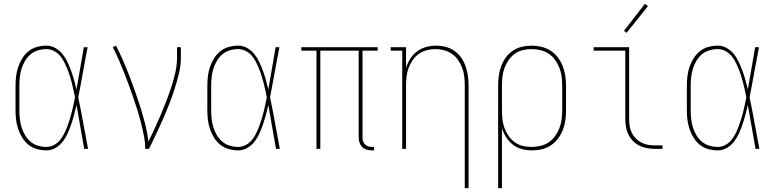

<svg xmlns="http://www.w3.org/2000/svg" viewBox="-20 -776 4040 1001"><path d="M222 8Q198 8 173.5 1.5Q149 -5 129.5 -20.5Q110 -36 96.5 -57.5Q83 -79 75 -102.5Q67 -126 64 -150.5Q61 -175 61 -200V-330Q61 -355 64 -379.5Q67 -404 75 -427.5Q83 -451 96.5 -472.5Q110 -494 129.5 -509.5Q149 -525 173.5 -531.5Q198 -538 222 -538Q247 -538 269 -525.5Q291 -513 306.5 -493.5Q322 -474 332.5 -451Q343 -428 351.5 -405Q360 -382 366.5 -358Q373 -334 379 -310Q389 -365 398 -420Q407 -475 417 -530H437Q424 -465 412.5 -399.5Q401 -334 388 -269Q402 -202 414 -134.5Q426 -67 439 0H419Q409 -57 399 -114Q389 -171 379 -228Q373 -203 366.5 -178.5Q360 -154 352 -130Q344 -106 333.5 -82.5Q323 -59 308 -39Q293 -19 270.5 -5.5Q248 8 222 8ZM222 -10Q242 -10 260.5 -19.5Q279 -29 292 -44.5Q305 -60 314 -78Q323 -96 330 -114.5Q337 -133 343 -152Q349 -171 354 -190.5Q359 -210 363 -229.5Q367 -249 371 -269Q367 -288 363 -307Q359 -326 354 -345Q349 -364 343 -383Q337 -402 329.5 -420Q322 -438 313 -455.5Q304 -473 291 -487.5Q278 -502 260 -511Q242 -520 222 -520Q200 -520 178 -513.5Q156 -507 139 -492.5Q122 -478 110.5 -458.5Q99 -439 92.5 -418Q86 -397 83.5 -374.5Q81 -352 81 -330V-200Q81 -178 83.5 -155.5Q86 -133 92.5 -112Q99 -91 110.5 -71.5Q122 -52 139 -37.5Q156 -23 178 -16.5Q200 -10 222 -10Z M737 0Q737 -35 730 -69.5Q723 -104 714.5 -137.5Q706 -171 695.5 -204.5Q685 -238 673.5 -271Q662 -304 650 -337Q638 -370 625 -402.5Q612 -435 598 -467Q584 -499 568 -530L585 -538Q605 -499 622.5 -458.5Q640 -418 656 -376.5Q672 -335 686.5 -293.5Q701 -252 714 -210Q727 -168 738 -125Q749 -82 754 -38Q771 -73 787.5 -108.5Q804 -144 819 -179.5Q834 -215 848 -251.5Q862 -288 874 -325Q886 -362 894.5 -400Q903 -438 903 -477V-530H923V-477Q923 -435 913 -393.5Q903 -352 890 -311.5Q877 -271 861.5 -231.5Q846 -192 829 -153.5Q812 -115 794 -76.5Q776 -38 757 0Z M1222 8Q1198 8 1173.5 1.5Q1149 -5 1129.5 -20.5Q1110 -36 1096.5 -57.5Q1083 -79 1075 -102.5Q1067 -126 1064 -150.5Q1061 -175 1061 -200V-330Q1061 -355 1064 -379.5Q1067 -404 1075 -427.5Q1083 -451 1096.5 -472.5Q1110 -494 1129.5 -509.5Q1149 -525 1173.5 -531.5Q1198 -538 1222 -538Q1247 -538 1269 -525.5Q1291 -513 1306.5 -493.5Q1322 -474 1332.5 -451Q1343 -428 1351.5 -405Q1360 -382 1366.5 -358Q1373 -334 1379 -310Q1389 -365 1398 -420Q1407 -475 1417 -530H1437Q1424 -465 1412.5 -399.5Q1401 -334 1388 -269Q1402 -202 1414 -134.5Q1426 -67 1439 0H1419Q1409 -57 1399 -114Q1389 -171 1379 -228Q1373 -203 1366.5 -178.5Q1360 -154 1352 -130Q1344 -106 1333.5 -82.5Q1323 -59 1308 -39Q1293 -19 1270.5 -5.5Q1248 8 1222 8ZM1222 -10Q1242 -10 1260.5 -19.5Q1279 -29 1292 -44.5Q1305 -60 1314 -78Q1323 -96 1330 -114.5Q1337 -133 1343 -152Q1349 -171 1354 -190.5Q1359 -210 1363 -229.5Q1367 -249 1371 -269Q1367 -288 1363 -307Q1359 -326 1354 -345Q1349 -364 1343 -383Q1337 -402 1329.5 -420Q1322 -438 1313 -455.5Q1304 -473 1291 -487.5Q1278 -502 1260 -511Q1242 -520 1222 -520Q1200 -520 1178 -513.5Q1156 -507 1139 -492.5Q1122 -478 1110.5 -458.5Q1099 -439 1092.5 -418Q1086 -397 1083.5 -374.5Q1081 -352 1081 -330V-200Q1081 -178 1083.5 -155.5Q1086 -133 1092.5 -112Q1099 -91 1110.5 -71.5Q1122 -52 1139 -37.5Q1156 -23 1178 -16.5Q1200 -10 1222 -10Z M1919 8Q1905 8 1891.5 4Q1878 0 1868.5 -9.5Q1859 -19 1854.5 -32Q1850 -45 1850 -59V-512H1650V0H1630V-512H1551V-530H1949V-512H1870V-59Q1870 -49 1873 -39.5Q1876 -30 1883 -23Q1890 -16 1899.5 -13Q1909 -10 1919 -10H1930V8Z M2403 205V-330Q2403 -353 2400.5 -376Q2398 -399 2390 -421Q2382 -443 2369 -462Q2356 -481 2337 -494.5Q2318 -508 2295.5 -514Q2273 -520 2250 -520Q2227 -520 2204.5 -514Q2182 -508 2163 -494.5Q2144 -481 2131 -462Q2118 -443 2110 -421Q2102 -399 2099.5 -376Q2097 -353 2097 -330V0H2077V-512H2017V-530H2097V-423Q2105 -448 2119.5 -470.5Q2134 -493 2155 -508.5Q2176 -524 2201.5 -531Q2227 -538 2254 -538Q2279 -538 2304 -531.5Q2329 -525 2349.5 -510.5Q2370 -496 2384.5 -475Q2399 -454 2407.5 -430Q2416 -406 2419.5 -380.5Q2423 -355 2423 -330V205Z M2577 205V-330Q2577 -356 2580.5 -381.5Q2584 -407 2593 -431Q2602 -455 2617 -476Q2632 -497 2653.5 -511.5Q2675 -526 2700 -532Q2725 -538 2751 -538Q2777 -538 2802.5 -532Q2828 -526 2850 -512Q2872 -498 2888 -477Q2904 -456 2913.5 -432Q2923 -408 2927 -382Q2931 -356 2931 -330V-200Q2931 -174 2927.5 -148.5Q2924 -123 2914.5 -99Q2905 -75 2889.5 -54Q2874 -33 2852.5 -18.5Q2831 -4 2805.5 2Q2780 8 2754 8Q2728 8 2702 1.5Q2676 -5 2655 -21Q2634 -37 2619.5 -59.5Q2605 -82 2597 -107V205ZM2751 -10Q2774 -10 2797.5 -15.5Q2821 -21 2840.5 -34Q2860 -47 2874 -66.5Q2888 -86 2896.5 -108Q2905 -130 2908 -153Q2911 -176 2911 -200V-330Q2911 -354 2908 -377Q2905 -400 2896.5 -422Q2888 -444 2874 -463.5Q2860 -483 2840.5 -496Q2821 -509 2797.5 -514.5Q2774 -520 2751 -520Q2728 -520 2705 -514.5Q2682 -509 2663.5 -495.5Q2645 -482 2631.5 -462.5Q2618 -443 2610 -421Q2602 -399 2599.5 -376Q2597 -353 2597 -330V-200Q2597 -177 2599.5 -154Q2602 -131 2610 -109Q2618 -87 2631.5 -67.5Q2645 -48 2663.5 -34.5Q2682 -21 2705 -15.5Q2728 -10 2751 -10Z M3395 0Q3374 0 3353.5 -3.5Q3333 -7 3314.5 -16Q3296 -25 3281 -40Q3266 -55 3256.5 -74Q3247 -93 3243.5 -113.5Q3240 -134 3240 -155V-512H3075V-530H3260V-155Q3260 -136 3263 -118Q3266 -100 3274 -83.5Q3282 -67 3295 -54Q3308 -41 3324 -32.5Q3340 -24 3358.5 -21Q3377 -18 3395 -18H3434V0ZM3247 -605 3233 -615 3342 -756 3358 -744Z M3722 8Q3698 8 3673.5 1.5Q3649 -5 3629.5 -20.5Q3610 -36 3596.5 -57.5Q3583 -79 3575 -102.5Q3567 -126 3564 -150.5Q3561 -175 3561 -200V-330Q3561 -355 3564 -379.5Q3567 -404 3575 -427.5Q3583 -451 3596.5 -472.5Q3610 -494 3629.5 -509.5Q3649 -525 3673.5 -531.5Q3698 -538 3722 -538Q3747 -538 3769 -525.5Q3791 -513 3806.5 -493.5Q3822 -474 3832.5 -451Q3843 -428 3851.5 -405Q3860 -382 3866.5 -358Q3873 -334 3879 -310Q3889 -365 3898 -420Q3907 -475 3917 -530H3937Q3924 -465 3912.5 -399.5Q3901 -334 3888 -269Q3902 -202 3914 -134.5Q3926 -67 3939 0H3919Q3909 -57 3899 -114Q3889 -171 3879 -228Q3873 -203 3866.5 -178.5Q3860 -154 3852 -130Q3844 -106 3833.5 -82.5Q3823 -59 3808 -39Q3793 -19 3770.5 -5.5Q3748 8 3722 8ZM3722 -10Q3742 -10 3760.5 -19.5Q3779 -29 3792 -44.5Q3805 -60 3814 -78Q3823 -96 3830 -114.5Q3837 -133 3843 -152Q3849 -171 3854 -190.5Q3859 -210 3863 -229.5Q3867 -249 3871 -269Q3867 -288 3863 -307Q3859 -326 3854 -345Q3849 -364 3843 -383Q3837 -402 3829.5 -420Q3822 -438 3813 -455.5Q3804 -473 3791 -487.5Q3778 -502 3760 -511Q3742 -520 3722 -520Q3700 -520 3678 -513.5Q3656 -507 3639 -492.5Q3622 -478 3610.5 -458.5Q3599 -439 3592.5 -418Q3586 -397 3583.5 -374.5Q3581 -352 3581 -330V-200Q3581 -178 3583.5 -155.5Q3586 -133 3592.5 -112Q3599 -91 3610.5 -71.5Q3622 -52 3639 -37.5Q3656 -23 3678 -16.5Q3700 -10 3722 -10Z"/></svg>

Font: Iosevka Slab Thin
Style: Regular
Weight: 100
Monospace: yes
Designer: Belleve Invis
Foundry: Belleve Invis
Version: Version 11.1.0; ttfautohint (v1.8.3)